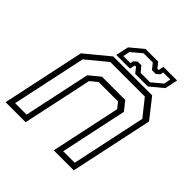

<svg xmlns="http://www.w3.org/2000/svg" viewBox="-184 -818 956 956"><g transform="rotate(45 294.0 -340.0)"><path d="M-2.5 0 90.5 -437 215.5 -540H489.5L570.5 -437L477.5 0H336.5L415 -368L391 -398.5H254L217 -368L138.5 0ZM34.5 -30H115L190 -382L247 -429H411L448 -382.5L373 -30H454L537.5 -422.5L468 -510H224.5L118 -422ZM221 -556 235.5 -624 303 -680H392L414 -652H423L429 -680H525L510.5 -612L443 -556H354L332 -584H323L317 -556ZM249.5 -577H299.5L302.5 -593L320 -608H345.5L370 -578.5H436L490.5 -624L497.5 -659.5H447.5L444.5 -643.5L427 -628H400L376 -658H311L257 -612.5Z"/></g></svg>

Font: Tourney Light
Style: Italic
Weight: 300
Italic angle: -12°
Version: Version 1.015